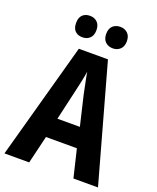

<svg xmlns="http://www.w3.org/2000/svg" viewBox="-165 -1012 905 1109"><g transform="rotate(20 287.5 -458.0)"><path d="M424 0 383 -171H193L152 0H0L197 -715H376L575 0ZM314 -475Q308 -507 300 -543.5Q292 -580 288 -607Q284 -580 276 -542.5Q268 -505 261 -476L219 -293H357ZM131 -850Q131 -883 148 -899.5Q165 -916 193 -916Q221 -916 238.5 -899Q256 -882 256 -850Q256 -818 238.5 -801Q221 -784 193 -784Q165 -784 148 -800.5Q131 -817 131 -850ZM316 -850Q316 -883 334 -899.5Q352 -916 380 -916Q407 -916 425 -899Q443 -882 443 -850Q443 -818 425 -801Q407 -784 380 -784Q352 -784 334 -801Q316 -818 316 -850Z"/></g></svg>

Font: Noto Sans Arabic Cond
Style: Bold
Weight: 700
Width: 3
Designer: Monotype Design Team, Nadine Chahine, Nizar Qandah and Khaled Hosny
Foundry: Monotype Imaging Inc.
Version: Version 2.012; ttfautohint (v1.8.4.7-5d5b)